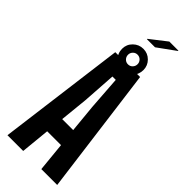

<svg xmlns="http://www.w3.org/2000/svg" viewBox="-340 -1105 1138 1138"><g transform="rotate(45 229.5 -535.5)"><path d="M22 0 126 -800H334L439 0H306L288 -183H172L154 0ZM184 -297H276L259 -474L244 -686H216L202 -474ZM230 -753Q193 -753 166.5 -779Q140 -805 140 -843Q140 -880 166.5 -906Q193 -932 230 -932Q267 -932 293 -906Q319 -880 319 -843Q319 -805 293 -779Q267 -753 230 -753ZM190 -843Q190 -826 201.5 -814Q213 -802 230 -802Q247 -802 258.5 -814Q270 -826 270 -843Q270 -859 258.5 -871Q247 -883 230 -883Q213 -883 201.5 -871Q190 -859 190 -843ZM204 -987V-990L308 -1071H384V-1068L272 -987Z"/></g></svg>

Font: Big Shoulders Display ExtraBold
Style: Regular
Weight: 800
Designer: Patric King
Foundry: XO Type Co
Version: Version 1.000; ttfautohint (v1.8.2)